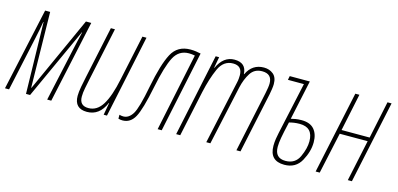

<svg xmlns="http://www.w3.org/2000/svg" viewBox="-55 -854 2450 1182"><g transform="rotate(15 1169.5 -263.0)"><path d="M4 0H30L106 -352Q113 -383 117 -404.5Q121 -426 126 -455H128L138 0H164L372 -455H374Q365 -420 359.5 -394Q354 -368 346 -333L273 0H299L413 -526H379L161 -45H159L151 -526H119Z M528 10Q608 10 645 -78H647L633 0H654L765 -526H739L678 -239Q655 -127 620.5 -71Q586 -15 531 -15Q474 -15 474 -73Q474 -98 480 -128Q486 -158 492 -187L564 -526H538L468 -197Q461 -166 454.5 -130Q448 -94 448 -71Q448 10 528 10Z M754 4Q804 4 831.5 -46Q859 -96 889 -245Q917 -383 948 -442Q979 -501 1043 -501Q1061 -501 1081 -497L977 0H1003L1112 -518Q1099 -521 1082 -523.5Q1065 -526 1046 -526Q964 -526 927.5 -457.5Q891 -389 862 -240Q835 -98 811 -59.5Q787 -21 752 -21Q739 -21 727 -25V0Q739 4 754 4Z M1095 0H1121L1183 -291Q1203 -382 1232 -446.5Q1261 -511 1322 -511Q1380 -511 1380 -451Q1380 -443 1379 -430.5Q1378 -418 1375 -405L1287 0H1313L1396 -379Q1408 -432 1433 -471.5Q1458 -511 1507 -511Q1570 -511 1570 -450Q1570 -428 1561 -386L1479 0H1505L1587 -385Q1590 -399 1593 -419.5Q1596 -440 1596 -453Q1596 -496 1571.5 -516Q1547 -536 1512 -536Q1438 -536 1404 -465H1402Q1399 -536 1324 -536Q1254 -536 1217 -455H1215L1228 -526H1206Z M1786 10Q1859 10 1892.5 -51Q1926 -112 1926 -170Q1926 -222 1900 -252.5Q1874 -283 1819 -283Q1798 -283 1780.5 -280Q1763 -277 1752 -274L1806 -526H1678L1673 -501H1775L1703 -171Q1699 -154 1695.5 -131Q1692 -108 1692 -86Q1692 10 1786 10ZM1787 -15Q1719 -15 1719 -87Q1719 -111 1725 -145Q1731 -179 1747 -249Q1761 -253 1778 -255.5Q1795 -258 1814 -258Q1899 -258 1899 -169Q1899 -124 1874 -69.5Q1849 -15 1787 -15Z M1984 0 2096 -526H2122L2072 -288H2251L2301 -526H2327L2215 0H2189L2245 -263H2067L2010 0Z"/></g></svg>

Font: Noto Sans Display Condensed Thin
Style: Italic
Weight: 250
Width: 3
Italic angle: -12°
Designer: Monotype Design Team
Foundry: Monotype Imaging Inc.
Version: Version 1.900